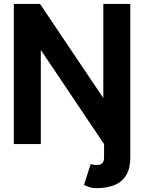

<svg xmlns="http://www.w3.org/2000/svg" viewBox="-20 -743 743 990"><path d="M651.9 68.4V0H516.6V68.4Q516.6 78.4 514.4 85.8Q512.2 93.3 507.6 98.3Q502.9 103.3 495.7 105.6Q488.5 107.9 478 107.9Q471.7 107.9 462 106.4Q452.4 105 447.8 102.1L413.1 210.4Q422.1 215.3 439.1 221.2Q456.1 227.1 478 227.1Q531 227.1 570.1 211.3Q609.1 195.6 630.5 160.6Q651.9 125.7 651.9 68.4ZM186.5 -722.7H51.3V0H190.4V-485.4L516.6 0H651.9V-722.7H512.7V-237.3Z"/></svg>

Font: Giphurs
Style: Regular
Weight: 400
Version: Version 2.010